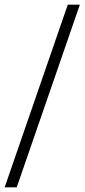

<svg xmlns="http://www.w3.org/2000/svg" viewBox="-43 -687 364 827"><path d="M249 -667 -23 120H29L301 -667Z"/></svg>

Font: Lisu Bosa ExtraLight
Style: Regular
Weight: 200
Designer: David Morse, Annie Olsen, Victor Gaultney, Frank Grießhammer (Latin)
Foundry: SIL International
Version: Version 2.000